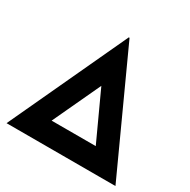

<svg xmlns="http://www.w3.org/2000/svg" viewBox="-169 -924 1072 1084"><g transform="rotate(30 366.5 -382.5)"><path d="M11.7 0 367.2 -764.6H372.1L721.7 0ZM540 -80.1 303.7 -593.8 426.8 -572.3 188.5 -61.5 96.7 -139.6H615.2Z"/></g></svg>

Font: Josefin Sans CFJ
Style: Bold
Weight: 700
Designer: Santiago Orozco
Foundry: Typemade
Version: Version 2.001